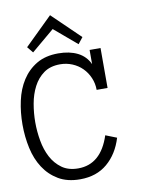

<svg xmlns="http://www.w3.org/2000/svg" viewBox="-104 -914 743 990"><g transform="rotate(-10 268.0 -419.0)"><path d="M459 -167Q434.1 -85 377.4 -36.9Q320.8 11.2 234.9 11.2Q168 11.2 121.6 -16.4Q75.2 -43.9 45.7 -89.4Q16.1 -134.8 3.2 -194.3Q-9.8 -253.9 -9.8 -317.9Q-9.8 -381.8 3.2 -441.4Q16.1 -501 45.7 -546.9Q75.2 -592.8 121.6 -620.4Q168 -647.9 234.9 -647.9Q293.9 -647.9 335.9 -627Q377.9 -606 397.9 -563V-637.2H455.1V-428.2H397.9Q397.9 -461.9 385 -491.9Q372.1 -522 350.1 -543.9Q328.1 -565.9 298.1 -578.4Q268.1 -590.8 234.9 -590.8Q183.1 -590.8 149.2 -566.4Q115.2 -542 94.7 -502.4Q74.2 -462.9 65.7 -414.6Q57.1 -366.2 57.1 -317.9Q57.1 -270 65.7 -221.4Q74.2 -172.9 94.7 -134Q115.2 -95.2 149.2 -70.6Q183.1 -45.9 234.9 -45.9Q354 -45.9 400.9 -189.9ZM373 -709 347.2 -676.3 229 -776.4 108.9 -675.3 83 -707 228 -849.1Z"/></g></svg>

Font: Anonymous Pro
Style: Regular
Weight: 400
Monospace: yes
Designer: Mark Simonson
Version: Version 1.002